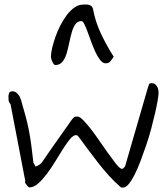

<svg xmlns="http://www.w3.org/2000/svg" viewBox="-20 -857 753 878"><path d="M28.3 -379.9Q20.5 -389.6 19.5 -396.5Q18.6 -403.3 18.6 -414.1Q18.6 -424.8 22 -432.1Q25.4 -439.5 38.1 -439.5Q45.9 -439.5 51.8 -435.5Q57.6 -431.6 63 -425.3Q68.4 -418.9 71.3 -412.6Q74.2 -406.2 76.2 -399.4Q87.9 -359.4 96.7 -327.1Q105.5 -294.9 111.8 -262.2Q118.2 -229.5 123 -193.8Q127.9 -158.2 132.8 -113.3L142.6 -95.7Q150.4 -97.7 158.2 -102.5Q166 -107.4 170.9 -113.3Q175.8 -120.1 186 -135.3Q196.3 -150.4 209.5 -169.4Q222.7 -188.5 237.3 -209Q252 -229.5 265.1 -248.5Q278.3 -267.6 289.1 -282.2Q299.8 -296.9 304.7 -304.7Q312.5 -315.4 317.4 -319.8Q322.3 -324.2 334 -324.2Q343.8 -324.2 358.9 -309.1Q374 -293.9 393.1 -270Q412.1 -246.1 431.6 -217.3Q451.2 -188.5 470.2 -162.1Q489.3 -135.7 505.4 -114.3Q521.5 -92.8 533.2 -85.9Q534.2 -85.9 535.2 -85.4Q536.1 -85 537.1 -85H540Q541 -85 542 -85.9L551.8 -95.7L656.2 -456.1Q660.2 -468.8 662.1 -472.7Q664.1 -476.6 673.8 -476.6Q683.6 -476.6 689 -472.2Q694.3 -467.8 698.2 -461.4Q702.1 -455.1 703.6 -447.3Q705.1 -439.5 705.1 -431.6Q705.1 -420.9 700.7 -396Q696.3 -371.1 689 -338.9Q681.6 -306.6 671.4 -268.1Q661.1 -229.5 648.4 -192.4Q635.7 -155.3 622.6 -120.6Q609.4 -85.9 595.7 -58.6Q582 -31.2 568.4 -15.1Q554.7 1 542 1Q541 1 537.6 0.5Q534.2 0 533.2 0Q503.9 -25.4 479 -52.7Q454.1 -80.1 431.6 -108.9Q409.2 -137.7 387.2 -167Q365.2 -196.3 341.8 -228.5Q340.8 -229.5 337.9 -233.4Q335 -237.3 334 -237.3Q332 -237.3 331.1 -238.3Q329.1 -238.3 329.1 -238.8Q329.1 -239.3 328.1 -239.3Q315.4 -239.3 300.3 -221.2Q285.2 -203.1 268.6 -176.8Q252 -150.4 232.9 -119.1Q213.9 -87.9 194.3 -62Q174.8 -36.1 154.8 -18.1Q134.8 0 113.3 0Q113.3 0 110.4 -2Q107.4 -3.9 105 -7.3Q102.5 -10.7 99.6 -14.2Q96.7 -17.6 95.7 -19.5Q94.7 -20.5 94.7 -23.9Q94.7 -27.3 95.7 -28.3ZM212.9 -597.7Q212.9 -614.3 218.8 -638.7Q224.6 -663.1 233.9 -689.5Q243.2 -715.8 256.8 -742.2Q270.5 -768.6 286.6 -789.6Q302.7 -810.5 321.3 -823.2Q339.8 -835.9 359.4 -835.9Q365.2 -835.9 372.1 -836.4Q378.9 -836.9 385.7 -835Q392.6 -833 397.5 -829.6Q402.3 -826.2 405.3 -816.4Q410.2 -788.1 419.4 -759.3Q428.7 -730.5 441.9 -702.6Q455.1 -674.8 469.7 -648.4Q484.4 -622.1 500 -597.7Q490.2 -583 483.4 -575.2Q476.6 -567.4 462.9 -567.4Q450.2 -567.4 438.5 -582Q426.8 -596.7 417 -617.7Q407.2 -638.7 397.9 -663.6Q388.7 -688.5 380.9 -710.4Q373 -732.4 365.7 -746.6Q358.4 -760.7 352.5 -760.7Q335 -760.7 324.7 -746.1Q314.5 -731.4 308.1 -709Q301.8 -686.5 296.4 -660.2Q291 -633.8 284.2 -611.3Q277.3 -588.9 265.1 -574.2Q252.9 -559.6 233.4 -559.6Q228.5 -559.6 225.1 -564.5Q221.7 -569.3 218.8 -575.7Q215.8 -582 214.4 -588.4Q212.9 -594.7 212.9 -597.7Z"/></svg>

Font: Swanky and Moo Moo Cyrillic
Style: Regular
Weight: 400
Designer: Kimberly Geswein; Denis Ignatov
Foundry: Kimberly Geswein; Denis Ignatov
Version: Version 1.003 June 27, 2018